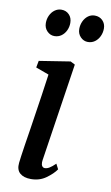

<svg xmlns="http://www.w3.org/2000/svg" viewBox="-90 -832 513 888"><g transform="rotate(10 166.5 -388.0)"><path d="M54.5 -54.5Q57 -78 66.2 -138.5Q75.5 -199 79 -220Q108.5 -411.5 117.5 -480L56 -502.5L62 -534.5L208 -557.5L229.5 -546.5L159.5 -86Q158.5 -79 158.5 -75.5Q158.5 -63.5 163.2 -57.2Q168 -51 175.5 -51Q186 -51 197.2 -57.8Q208.5 -64.5 225 -80.5L237.5 -56Q222.5 -34 192 -12Q161.5 10 121 10Q87 10 69 -6Q51 -22 54.5 -54.5ZM64 -713Q64 -732.5 72 -749.2Q80 -766 94 -776Q108 -786 125 -786Q147 -786 161.2 -771.2Q175.5 -756.5 175.5 -732.5Q175.5 -714 167.8 -697.2Q160 -680.5 145.8 -670.2Q131.5 -660 113 -660Q93.5 -660 78.8 -675Q64 -690 64 -713ZM221 -713Q221 -732 228.8 -748.8Q236.5 -765.5 250.2 -775.8Q264 -786 281.5 -786Q304 -786 318.5 -771.2Q333 -756.5 333 -734Q333 -714.5 325 -697.5Q317 -680.5 302.8 -670.2Q288.5 -660 270.5 -660Q250.5 -660 235.8 -675Q221 -690 221 -713Z"/></g></svg>

Font: Merriweather Text
Style: Italic
Weight: 400
Italic angle: -7.8°
Designer: Eben Sorkin
Foundry: Eben Sorkin
Version: Version 2.100